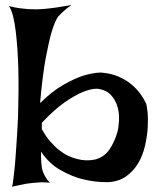

<svg xmlns="http://www.w3.org/2000/svg" viewBox="-20 -709 622 742"><path d="M14.6 -685.5Q37.1 -679.7 56.2 -677.2Q75.2 -674.8 88.9 -673.8Q105.5 -672.9 119.1 -672.9Q132.8 -672.9 153.3 -674.8Q189.5 -677.7 255.9 -689.5Q245.1 -681.6 235.8 -674.3Q226.6 -667 219.7 -660.2L205.1 -645.5Q192.4 -627.9 179.7 -585.9Q168.9 -549.8 156.7 -484.4Q144.5 -418.9 134.8 -310.5Q182.6 -357.4 225.1 -381.3Q267.6 -405.3 299.8 -416Q337.9 -427.7 369.1 -428.7Q409.2 -425.8 439 -412.6Q468.8 -399.4 489.7 -381.3Q510.7 -363.3 523.9 -344.2Q537.1 -325.2 543.9 -310.5Q547.9 -300.8 550.3 -274.9Q552.7 -249 550.8 -215.8Q548.8 -182.6 540.5 -146Q532.2 -109.4 514.2 -78.6Q496.1 -47.9 467.3 -27.3Q438.5 -6.8 395.5 -4.9Q345.7 -4.9 298.8 -16.6Q258.8 -26.4 214.4 -51.3Q169.9 -76.2 138.7 -123Q138.7 -111.3 138.7 -100.1Q138.7 -88.9 139.6 -81.1Q140.6 -70.3 141.6 -62.5Q142.6 -53.7 146.5 -43.9Q149.4 -36.1 155.8 -24.9Q162.1 -13.7 172.9 -2.9Q162.1 -3.9 151.4 -4.4Q140.6 -4.9 129.9 -3.9Q118.2 -2.9 106.4 -2Q94.7 -1 82 1Q71.3 2.9 56.6 5.9Q42 8.8 26.4 12.7Q29.3 3.9 31.2 -13.2Q33.2 -30.3 35.6 -51.3Q38.1 -72.3 39.6 -95.7Q41 -119.1 43 -142.6Q46.9 -196.3 49.8 -259.8Q52.7 -358.4 50.8 -443.4Q49.8 -479.5 47.4 -516.6Q44.9 -553.7 41 -586.4Q37.1 -619.1 30.8 -645Q24.4 -670.9 14.6 -685.5ZM141.6 -210Q157.2 -181.6 174.8 -161.6Q192.4 -141.6 210 -127.9Q227.5 -114.3 244.6 -106.4Q261.7 -98.6 277.3 -94.7Q313.5 -85 348.6 -92.8Q383.8 -102.5 403.3 -131.8Q422.9 -161.1 433.6 -198.2Q438.5 -215.8 439.9 -243.2Q441.4 -270.5 434.1 -296.4Q426.8 -322.3 408.2 -342.3Q389.6 -362.3 354.5 -366.2Q330.1 -366.2 297.9 -352.5Q269.5 -340.8 230.5 -314Q191.4 -287.1 141.6 -234.4Z"/></svg>

Font: Irish Grover
Style: Regular
Weight: 400
Designer: Squid
Foundry: Font Diner, Inc DBA Sideshow
Version: Version 1.001